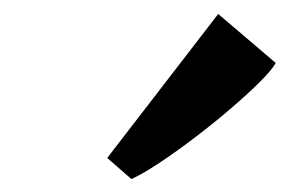

<svg xmlns="http://www.w3.org/2000/svg" viewBox="-20 -898 437 282"><path d="M137.5 -666 300.5 -877.5 385 -805.5Q379.5 -795.5 361.8 -777.8Q344 -760 319.2 -738.8Q294.5 -717.5 267.2 -696.8Q240 -676 215.2 -659.5Q190.5 -643 173 -635Z"/></svg>

Font: Merriweather
Style: Bold Italic
Weight: 700
Italic angle: -7.8°
Version: Version 2.101